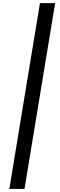

<svg xmlns="http://www.w3.org/2000/svg" viewBox="-20 -982 386 1236"><path d="M335 -961.9 137.7 234.4H40L237.3 -961.9Z"/></svg>

Font: Inter Medium
Style: Italic
Weight: 500
Italic angle: -9.3988°
Designer: Rasmus Andersson
Foundry: rsms
Version: Version 4.001;git-66647c0bb